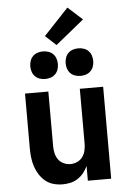

<svg xmlns="http://www.w3.org/2000/svg" viewBox="-64 -1028 727 1082"><g transform="rotate(-5 300.0 -487.0)"><path d="M246 8Q220 8 194.5 1Q169 -6 149 -22.5Q129 -39 115 -61Q101 -83 93 -107.5Q85 -132 82 -158Q79 -184 79 -210V-520H211V-210Q211 -190 215.5 -170.5Q220 -151 231.5 -135Q243 -119 261.5 -110.5Q280 -102 300 -102Q320 -102 338.5 -110.5Q357 -119 368.5 -135Q380 -151 384.5 -170.5Q389 -190 389 -210V-520H521V0H389V-83Q379 -62 365 -44.5Q351 -27 332 -14.5Q313 -2 290.5 3Q268 8 246 8ZM400 -592Q384 -592 369 -597Q354 -602 343 -613Q332 -624 327 -639Q322 -654 322 -670Q322 -686 327 -701Q332 -716 343 -727Q354 -738 369 -743Q384 -748 400 -748Q416 -748 431 -743Q446 -738 457 -727Q468 -716 473 -701Q478 -686 478 -670Q478 -654 473 -639Q468 -624 457 -613Q446 -602 431 -597Q416 -592 400 -592ZM200 -592Q184 -592 169 -597Q154 -602 143 -613Q132 -624 127 -639Q122 -654 122 -670Q122 -686 127 -701Q132 -716 143 -727Q154 -738 169 -743Q184 -748 200 -748Q216 -748 231 -743Q246 -738 257 -727Q268 -716 273 -701Q278 -686 278 -670Q278 -654 273 -639Q268 -624 257 -613Q246 -602 231 -597Q216 -592 200 -592ZM280 -777 219 -833 359 -982 441 -908Z"/></g></svg>

Font: Iosevka Custom XBdEx
Style: Regular
Weight: 800
Width: 7
Monospace: yes
Designer: Belleve Invis
Foundry: Belleve Invis
Version: Version 11.2.4; ttfautohint (v1.8.4)